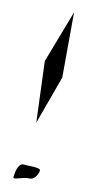

<svg xmlns="http://www.w3.org/2000/svg" viewBox="-113 -751 382 772"><g transform="rotate(15 77.5 -364.5)"><path d="M30 -14C30 -2 68 -26 92 -26C116 -26 126 -56 126 -68C126 -80 80 -74 56 -74C32 -74 30 -26 30 -14ZM31 -498 62 -250 116 -452 94 -718Z"/></g></svg>

Font: Corrode
Style: Regular
Weight: 400
Designer: Mew Too
Version: Version 0.532